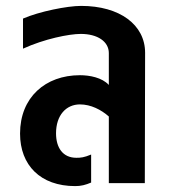

<svg xmlns="http://www.w3.org/2000/svg" viewBox="-20 -621 582 651"><path d="M235 10C255 10 270 6 289 -2V-97C265 -87 254 -86 239 -86C193 -86 170 -120 170 -169C170 -230 204 -267 251 -267C288 -267 323 -249 349 -226V0H471L472 -442C472 -537 386 -601 255 -601C208 -601 113 -582 58 -558V-456C130 -489 214 -506 254 -506C311 -506 349 -480 349 -441V-333C326 -358 284 -366 251 -366C134 -366 48 -291 48 -168C48 -61 117 10 235 10Z"/></svg>

Font: Vanilla Cream
Style: Bold
Weight: 700
Designer: Jeremy Tribby, Jinavaṁso
Foundry: Tribby Type
Version: Version 1.422;Glyphs 3.1.2 (3151)